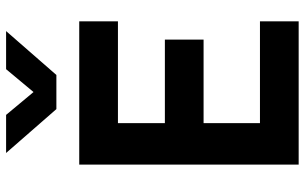

<svg xmlns="http://www.w3.org/2000/svg" viewBox="-205 -795 1000 630"><g transform="rotate(-90 295.0 -480.0)"><path d="M252 -795 108 -960H233L308 -870L383 -960H508L364 -795ZM540 0H70V-720H540V-593H206V-439H480V-312H206V-127H540Z"/></g></svg>

Font: Hauora ExtraBold
Style: Regular
Weight: 800
Designer: Wayne Shih
Foundry: WCYS
Version: Version 1.001